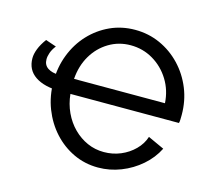

<svg xmlns="http://www.w3.org/2000/svg" viewBox="-103 -839 1072 969"><g transform="rotate(15 433.0 -355.0)"><path d="M67 -549 123 -530Q107 -509 100.5 -490Q94 -471 94 -456Q94 -426 116.5 -411Q139 -396 176 -396H300V-318H203Q119 -318 71.5 -350Q24 -382 24 -443Q24 -465 34.5 -492Q45 -519 67 -549ZM826 -361Q826 -348 825.5 -336Q825 -324 823 -318H256Q261 -267 281.5 -223Q302 -179 334.5 -146.5Q367 -114 407.5 -96Q448 -78 494 -78Q540 -78 581 -95Q622 -112 652.5 -142.5Q683 -173 695 -211L780 -172Q754 -120 708 -80Q662 -40 604.5 -17.5Q547 5 486 5Q417 5 357.5 -23Q298 -51 253 -100.5Q208 -150 182.5 -215.5Q157 -281 157 -357Q157 -432 182.5 -497.5Q208 -563 253.5 -611.5Q299 -660 359 -687.5Q419 -715 489 -715Q559 -715 620 -687.5Q681 -660 727.5 -611Q774 -562 800 -498Q826 -434 826 -361ZM254 -396H729Q725 -463 691.5 -517Q658 -571 604.5 -602.5Q551 -634 487 -634Q425 -634 373.5 -603Q322 -572 290.5 -518.5Q259 -465 254 -396Z"/></g></svg>

Font: YasnoRaleway Medium
Style: Regular
Weight: 500
Designer: Matt McInerney, Pablo Impallari, Rodrigo Fuenzalida
Foundry: Matt McInerney, Pablo Impallari, Rodrigo Fuenzalida
Version: Version 4.026